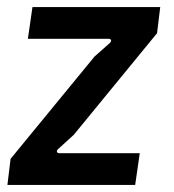

<svg xmlns="http://www.w3.org/2000/svg" viewBox="-20 -524 494 544"><path d="M1 0 10 -74 248 -364 291 -402Q296 -407 294.5 -410.5Q293 -414 288 -414H59L72 -504H434L425 -430L189 -142L144 -101Q140 -97 141.5 -93.5Q143 -90 148 -90H376L363 0Z"/></svg>

Font: Finlandica Medium
Style: Italic
Weight: 500
Italic angle: -8°
Designer: Niklas Ekholm, Juho Hiilivirta, Jaakko Suomalainen
Foundry: Helsinki Type Studio
Version: Version 1.063